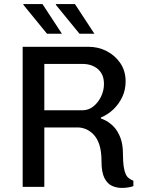

<svg xmlns="http://www.w3.org/2000/svg" viewBox="-20 -915 714 940"><path d="M576 5Q551 5 528.5 -5Q506 -15 491.5 -43Q477 -71 477 -124Q477 -174 466.5 -206Q456 -238 438 -256.5Q420 -275 400 -283Q380 -291 361 -291H197V0H91V-686H412Q461 -686 502 -665Q543 -644 569 -606Q595 -568 595 -516Q595 -475 578.5 -440Q562 -405 534.5 -379Q507 -353 474 -340V-335Q484 -332 501.5 -322.5Q519 -313 537.5 -294Q556 -275 569 -242Q582 -209 582 -160Q582 -124 585.5 -100.5Q589 -77 595 -63.5Q601 -50 611 -42.5Q621 -35 633 -30V-4Q624 0 608.5 2.5Q593 5 576 5ZM197 -375H383Q413 -375 436.5 -393.5Q460 -412 474.5 -441.5Q489 -471 489 -504Q489 -551 459.5 -576.5Q430 -602 384 -602H197ZM369 -750 253 -892 255 -895H347L442 -750ZM210 -750 94 -892 95 -895H188L283 -750Z"/></svg>

Font: Chivo Medium
Style: Regular
Weight: 400
Version: Version 2.002